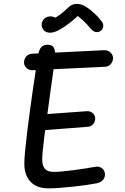

<svg xmlns="http://www.w3.org/2000/svg" viewBox="-20 -981 660 1012"><path d="M108.2 -118Q108.2 -161 121.8 -273.2Q135.5 -385.5 152.6 -503.8Q169.7 -622 179 -681.3Q182.3 -703.2 188 -716.8Q193.7 -730.5 204.2 -737.9Q214.7 -745.3 231.8 -745.3Q257 -745.3 265.2 -726.3Q273.3 -707.3 269.7 -672.7Q266.3 -641.7 247.3 -509.2Q225.2 -350.5 213.8 -262.1Q202.5 -173.7 202.5 -140.5Q202.5 -107.2 216.8 -91.1Q231.2 -75 263 -75Q298.7 -75 364.4 -83.8Q430.2 -92.5 482 -101.7Q495.5 -104.5 507.3 -99.8Q519.2 -95 526.2 -84.7Q533.2 -74.3 533.2 -61.7Q533.2 -43.8 521.9 -31.8Q510.7 -19.7 492.2 -15.3Q447 -6.3 365.8 2.8Q284.7 11.8 235.5 11.8Q174.8 11.8 141.5 -22.5Q108.2 -56.8 108.2 -118ZM152.7 -333.5Q152.7 -345.2 158 -355Q163.3 -364.8 172.8 -370.8Q182.3 -376.7 193.8 -377.3L438.5 -395Q450.2 -395.7 460.2 -390.8Q470.2 -385.8 476 -376.7Q481.8 -367.5 481.8 -356.3Q481.8 -339.3 471.1 -326.7Q460.3 -314 442.8 -312.7L197.5 -293.7Q186 -292.8 175.8 -298.2Q165.5 -303.7 159.1 -313.2Q152.7 -322.7 152.7 -333.5ZM106.7 -652.3Q106.7 -664 112 -674.3Q117.3 -684.7 126.8 -691Q136.3 -697.3 147.8 -697.8L530.2 -716.5Q541.8 -717 552.4 -711.6Q563 -706.2 569.3 -696.2Q575.7 -686.3 575.7 -674.3Q575.7 -662.3 570.3 -652.2Q565 -642 555.7 -635.8Q546.3 -629.7 534.5 -629.2L151.5 -610.8Q139.8 -610.3 129.6 -615.6Q119.3 -620.8 113 -630.6Q106.7 -640.3 106.7 -652.3ZM210.8 -879.7Q221.5 -891.3 236.6 -893.8Q251.7 -896.3 265.2 -890.8Q278.7 -885.3 284.5 -874.3L248.3 -875.2Q275 -888.2 296.7 -904.2Q318.3 -920.2 341.8 -943.3Q360 -960.2 384.2 -960.5Q408.3 -960.8 431.2 -946.7Q457.2 -929.7 477 -911.4Q496.8 -893.2 515 -869.2Q525.8 -855.5 524.2 -842.1Q522.5 -828.7 511.5 -819.3Q500.2 -810 486.2 -812Q472.2 -814 459.8 -828.2Q437.3 -855.2 416.9 -874Q396.5 -892.8 366.7 -913.7L404 -911.3Q379.2 -884.5 347.4 -860.2Q315.7 -835.8 289.3 -822Q266.8 -810 246.8 -808.8Q226.8 -807.7 213.8 -818.5Q206 -825.2 202.2 -835.9Q198.3 -846.7 200.4 -858.4Q202.5 -870.2 210.8 -879.7Z"/></svg>

Font: Monaspace Radon Var
Style: Regular
Weight: 400
Designer: Riley Cran and the Lettermatic Team
Version: Version 1.000 (Monaspace Radon Var)